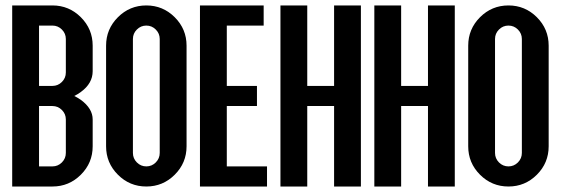

<svg xmlns="http://www.w3.org/2000/svg" viewBox="-20 -679 2042 699"><path d="M317.4 -244.1V-146.5Q317.4 -85.9 274.4 -43Q231.4 0 170.9 0H24.4V-659.2H170.9Q231.4 -659.2 274.4 -616.2Q317.4 -573.2 317.4 -512.7V-419.9Q317.4 -375.5 274.4 -344.2Q263.2 -335.9 250.5 -329.6Q263.2 -323.2 274.4 -315.4Q317.4 -283.7 317.4 -244.1ZM219.7 -537.1Q219.7 -557.1 205.3 -571.5Q190.9 -585.9 170.9 -585.9H122.1V-366.2H170.9Q190.9 -366.2 205.3 -380.6Q219.7 -395 219.7 -415ZM219.7 -244.1Q219.7 -264.2 205.3 -278.6Q190.9 -293 170.9 -293H122.1V-73.2H170.9Q190.9 -73.2 205.3 -87.6Q219.7 -102.1 219.7 -122.1Z M512.7 -659.2Q573.2 -659.2 616.2 -616.2Q659.2 -573.2 659.2 -512.7V-146.5Q659.2 -85.9 616.2 -43Q573.2 0 512.7 0Q452.1 0 409.2 -43Q366.2 -85.9 366.2 -146.5V-512.7Q366.2 -573.2 409.2 -616.2Q452.1 -659.2 512.7 -659.2ZM561.5 -537.1Q561.5 -557.1 547.1 -571.5Q532.7 -585.9 512.7 -585.9Q492.7 -585.9 478.3 -571.5Q463.9 -557.1 463.9 -537.1V-122.1Q463.9 -102.1 478.3 -87.6Q492.7 -73.2 512.7 -73.2Q532.7 -73.2 547.1 -87.6Q561.5 -102.1 561.5 -122.1Z M805.7 -73.2H952.1V0H708V-659.2H939.9V-585.9H805.7V-366.2H915.5V-293H805.7Z M1098.6 -293V0H1001V-659.2H1098.6V-366.2H1196.3V-659.2H1293.9V0H1196.3V-293Z M1440.4 -293V0H1342.8V-659.2H1440.4V-366.2H1538.1V-659.2H1635.7V0H1538.1V-293Z M1831.1 -659.2Q1891.6 -659.2 1934.6 -616.2Q1977.5 -573.2 1977.5 -512.7V-146.5Q1977.5 -85.9 1934.6 -43Q1891.6 0 1831.1 0Q1770.5 0 1727.5 -43Q1684.6 -85.9 1684.6 -146.5V-512.7Q1684.6 -573.2 1727.5 -616.2Q1770.5 -659.2 1831.1 -659.2ZM1879.9 -537.1Q1879.9 -557.1 1865.5 -571.5Q1851.1 -585.9 1831.1 -585.9Q1811 -585.9 1796.6 -571.5Q1782.2 -557.1 1782.2 -537.1V-122.1Q1782.2 -102.1 1796.6 -87.6Q1811 -73.2 1831.1 -73.2Q1851.1 -73.2 1865.5 -87.6Q1879.9 -102.1 1879.9 -122.1Z"/></svg>

Font: Alegre Sans
Style: Regular
Weight: 400
Width: 3
Designer: GrandChaos9000
Version: Version 1.2.6 - August 1, 2014